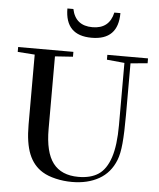

<svg xmlns="http://www.w3.org/2000/svg" viewBox="-59 -937 827 1001"><g transform="rotate(5 354.0 -436.5)"><path d="M252.9 -885.7H284.2Q302.2 -799.8 391.1 -799.8Q479.5 -799.8 498.5 -885.7H530.3Q530.3 -744.6 391.6 -744.6Q252.9 -744.6 252.9 -885.7ZM355 13.2Q311 13.2 269.5 3.4Q228 -6.3 200.2 -23.4Q150.9 -53.2 127.4 -111.3Q104 -169.4 104 -264.6V-631.3L14.6 -637.7V-663.1H303.7V-637.7L210 -631.3V-251.5Q210 -129.9 253.4 -73Q296.9 -16.1 386.2 -16.1Q450.7 -16.1 491 -43Q531.2 -69.8 552.5 -133.5Q573.7 -197.3 573.7 -303.2V-628.9L481.4 -637.7V-663.1H694.3V-637.7L605.5 -629.4V-358.9Q605.5 -266.6 600.3 -210.4Q595.2 -154.3 582 -121.6Q555.2 -53.7 496.1 -20.3Q437 13.2 355 13.2Z"/></g></svg>

Font: Elstob 18pt Medium
Style: Regular
Weight: 500
Designer: Peter S. Baker
Version: Version 1.015